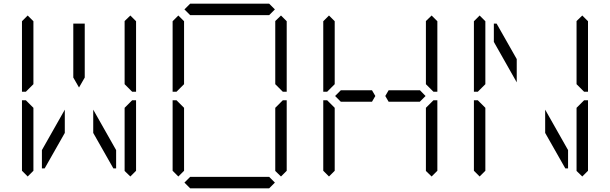

<svg xmlns="http://www.w3.org/2000/svg" viewBox="-20 -1020 3304 1040"><path d="M222 -108H207V-207L331 -426V-300ZM377 -892H439V-618V-600L408 -546L377 -600V-618ZM485 -300V-426L609 -207V-108H594ZM655 -436 696 -477H717V-95L686 -64L655 -94ZM686 -936 717 -905V-523H696L655 -564V-906ZM130 -64 99 -95V-477H120L130 -467L161 -436V-125V-108V-95ZM130 -533 120 -523H99V-905L130 -936L161 -905V-892V-564Z M979 -969 1010 -1000H1438L1469 -969L1438 -938H1436H1255H1193H1012H1010ZM1469 -31 1438 0H1010L979 -31L1010 -62H1012H1193H1255H1436H1438ZM1471 -436 1512 -477H1533V-95L1502 -64L1471 -94ZM1502 -936 1533 -905V-523H1512L1471 -564V-906ZM946 -64 915 -95V-477H936L946 -467L977 -436V-125V-108V-95ZM946 -533 936 -523H915V-905L946 -936L977 -905V-892V-564Z M1839 -469H1826L1795 -500L1826 -531H1839H1963H1987H1995L2013 -500L1995 -469H1987H1963ZM2287 -436 2328 -477H2349V-95L2318 -64L2287 -94ZM2318 -936 2349 -905V-523H2328L2287 -564V-906ZM1762 -64 1731 -95V-477H1752L1762 -467L1793 -436V-125V-108V-95ZM1762 -533 1752 -523H1731V-905L1762 -936L1793 -905V-892V-564ZM2241 -531H2255L2285 -500L2254 -469H2241H2117H2093H2085L2067 -500L2085 -531H2093H2117Z M2779 -700V-574L2655 -793V-892H2670ZM2933 -300V-426L3057 -207V-108H3042ZM3103 -436 3144 -477H3165V-95L3134 -64L3103 -94ZM3134 -936 3165 -905V-523H3144L3103 -564V-906ZM2578 -64 2547 -95V-477H2568L2578 -467L2609 -436V-125V-108V-95ZM2578 -533 2568 -523H2547V-905L2578 -936L2609 -905V-892V-564Z"/></svg>

Font: DSEG14 Classic Mini
Style: Light
Weight: 300
Designer: Keshikan(Twitter:@keshinomi_88pro)
Version: Version 0.46